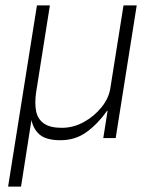

<svg xmlns="http://www.w3.org/2000/svg" viewBox="-20 -512 568 712"><path d="M10 180 117 -492H165L114 -170Q108 -129 114 -99.5Q120 -70 143 -54Q166 -38 209 -38Q252 -38 291 -59.5Q330 -81 357.5 -115.5Q385 -150 390 -190L438 -492H487L409 0H363L379 -101H377Q344 -54 302 -23Q260 8 204 8Q152 8 127.5 -12.5Q103 -33 96 -70L97 -69L58 180Z"/></svg>

Font: Nunito Sans 7pt SemiCondensed ExtraLight
Style: Italic
Weight: 250
Width: 4
Italic angle: -9°
Designer: Vernon Adams
Foundry: Vernon Adams
Version: Version 3.101;gftools[0.9.27]